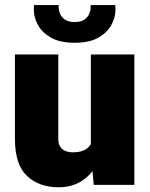

<svg xmlns="http://www.w3.org/2000/svg" viewBox="-20 -749 606 778"><path d="M348.1 -528.3H524.4V0H359.9L348.1 -129.9ZM409.2 -239.3Q409.2 -167.5 386.7 -111.3Q364.3 -55.2 321.3 -22.7Q278.3 9.8 217.3 9.8Q138.7 9.8 89.6 -35.9Q40.5 -81.5 40.5 -186V-528.3H216.3V-185.1Q216.3 -168.5 222.9 -156.5Q229.5 -144.5 242.9 -138.2Q256.3 -131.8 275.9 -131.8Q310.5 -131.8 329.8 -145.5Q349.1 -159.2 356.9 -183.3Q364.7 -207.5 364.7 -238.3ZM282.7 -575.7Q223.1 -575.7 186.8 -596.4Q150.4 -617.2 133.8 -647.7Q117.2 -678.2 117.2 -707.5Q117.2 -710.4 117.2 -718Q117.2 -725.6 117.7 -728.5H217.8Q217.8 -725.6 217.8 -722.9Q217.8 -720.2 217.8 -717.3Q217.8 -706.5 223.4 -693.1Q229 -679.7 243.2 -669.7Q257.3 -659.7 282.7 -659.7Q308.1 -659.7 322 -669.7Q335.9 -679.7 341.6 -693.1Q347.2 -706.5 347.2 -717.3Q347.2 -720.2 347.2 -722.9Q347.2 -725.6 347.2 -728.5H447.3Q447.8 -725.6 447.8 -718Q447.8 -710.4 447.8 -707.5Q447.8 -678.2 431.2 -647.7Q414.6 -617.2 378.4 -596.4Q342.3 -575.7 282.7 -575.7Z"/></svg>

Font: Heebo Black
Style: Regular
Weight: 900
Designer: Oded Ezer
Foundry: Ezer Type House
Version: Version 3.100